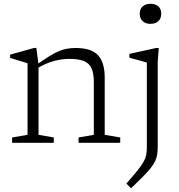

<svg xmlns="http://www.w3.org/2000/svg" viewBox="-20 -754 944 1014"><path d="M183.5 -412.5V-42L264 -28V0H44V-28L125.5 -42V-420Q117.5 -423 92.5 -430.2Q67.5 -437.5 33.5 -448V-465.5L161 -501H172ZM395 -28 475.5 -42V-320Q475.5 -366 463.5 -393Q451.5 -420 423.2 -431.5Q395 -443 346 -443Q306 -443 265.2 -432Q224.5 -421 179 -395L172.5 -411.5Q212 -439.5 240.2 -457Q268.5 -474.5 291.2 -484Q314 -493.5 335.2 -497Q356.5 -500.5 380.5 -500.5Q462.5 -500.5 497.8 -462.2Q533 -424 533 -344.5V-42L615 -28V0H395ZM774.5 -628Q749.5 -628 733.8 -642Q718 -656 718 -681.5Q718 -707 733.8 -720.5Q749.5 -734 774.5 -734Q800.5 -734 816 -720.5Q831.5 -707 831.5 -681.5Q831.5 -656 816 -642Q800.5 -628 774.5 -628ZM755.5 -423.5Q750 -425.5 733.8 -430Q717.5 -434.5 698.2 -439.8Q679 -445 663.5 -449V-469.5L804.5 -500.5H818.5L813 -429V20Q813 43 810.2 61.2Q807.5 79.5 799.5 96.5Q791.5 113.5 776 133.2Q760.5 153 735 178.8Q709.5 204.5 672 240.5L647.5 215.5Q684.5 173 706.2 146Q728 119 738.5 99.8Q749 80.5 752.2 63.8Q755.5 47 755.5 25.5Z"/></svg>

Font: Newsreader 9pt Light
Style: Regular
Weight: 300
Designer: Hugues Gentile
Foundry: Production Type
Version: Version 1.003